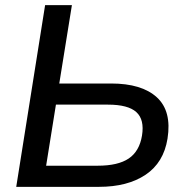

<svg xmlns="http://www.w3.org/2000/svg" viewBox="-20 -725 722 745"><path d="M43 0 155 -705H259L210 -401H411Q530 -401 588.5 -347.5Q647 -294 630 -187Q615 -94 545 -47Q475 0 364 0ZM159 -82H359Q438 -82 479.5 -110Q521 -138 531 -199Q541 -261 509 -290Q477 -319 399 -319H197Z"/></svg>

Font: Mulish SemiBold
Style: Italic
Weight: 600
Italic angle: -9°
Designer: Vernon Adams
Foundry: Vernon Adams
Version: Version 3.603; ttfautohint (v1.8.3)